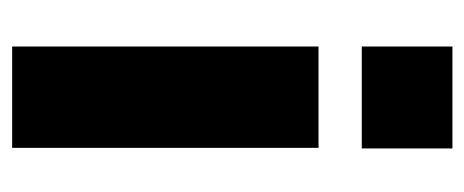

<svg xmlns="http://www.w3.org/2000/svg" viewBox="-250 -534 783 324"><g transform="rotate(90 142.0 -371.5)"><path d="M230 -743H58V-590H230ZM229 -517H58V0H229Z"/></g></svg>

Font: United Sans ExtraBold
Style: Regular
Weight: 800
Designer: Pablo Impallari, Rodrigo Fuenzalida (Modified by Dan O. Williams)
Version: Version 1.000;PS 001.000;hotconv 1.0.88;makeotf.lib2.5.64775